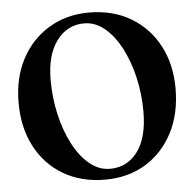

<svg xmlns="http://www.w3.org/2000/svg" viewBox="-52 -762 835 824"><g transform="rotate(-5 366.0 -350.0)"><path d="M360.5 -710Q463.5 -710 540.5 -664.2Q617.5 -618.5 660.2 -538.2Q703 -458 703 -353.5Q703 -244.5 660.5 -162.8Q618 -81 542.8 -35.2Q467.5 10.5 368.5 10.5Q266 10.5 189 -34.8Q112 -80 69.2 -161.5Q26.5 -243 26.5 -350.5Q26.5 -456.5 69.2 -537.5Q112 -618.5 187.5 -664.2Q263 -710 360.5 -710ZM557 -266.5Q557 -342.5 540.5 -413.8Q524 -485 494.2 -541.8Q464.5 -598.5 424.2 -632Q384 -665.5 336 -665.5Q263 -665.5 217.5 -604.5Q172 -543.5 172 -435Q172 -358.5 188.5 -286.8Q205 -215 234.8 -158Q264.5 -101 305 -67.5Q345.5 -34 393.5 -34Q467.5 -34 512.2 -94.2Q557 -154.5 557 -266.5Z"/></g></svg>

Font: Fraunces 144pt S050 SemiBold
Style: Regular
Weight: 600
Version: Version 1.000; ttfautohint (v1.8.3)